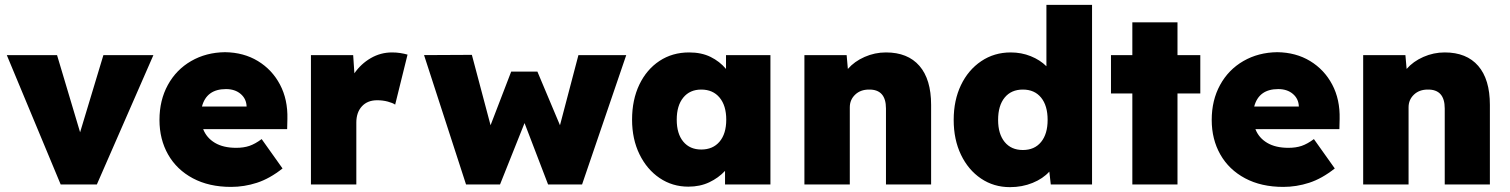

<svg xmlns="http://www.w3.org/2000/svg" viewBox="-20 -760 6219 791"><path d="M230 0 8 -533H215L310 -215L406 -533H612L379 0Z M932 10Q841 10 774.5 -25.5Q708 -61 672.5 -123.5Q637 -186 637 -266Q637 -347 671.5 -410Q706 -473 767.5 -508.5Q829 -544 907 -545Q984 -544 1042.5 -508.5Q1101 -473 1133.5 -411.5Q1166 -350 1164 -270L1163 -228H817Q831 -192 865.5 -171.5Q900 -151 953 -151Q984 -151 1007.5 -159Q1031 -167 1058 -187L1144 -66Q1091 -24 1038.5 -7Q986 10 932 10ZM911 -393Q831 -393 812 -321H996Q995 -353 971.5 -373Q948 -393 911 -393Z M1261 0V-533H1435L1440 -458Q1467 -497 1507.5 -520.5Q1548 -544 1595 -544Q1613 -544 1629 -541.5Q1645 -539 1659 -535L1608 -329Q1598 -336 1577.5 -341.5Q1557 -347 1534 -347Q1494 -347 1471 -322Q1448 -297 1448 -255V0Z M1900 0 1727 -533 1924 -534 2001 -244 2086 -465H2194L2287 -244L2363 -533H2560L2378 0H2238L2141 -253L2040 0Z M2816 9Q2750 9 2697.5 -26.5Q2645 -62 2614.5 -124.5Q2584 -187 2584 -267Q2584 -349 2614 -411.5Q2644 -474 2697 -509Q2750 -544 2819 -544Q2870 -544 2907.5 -525.5Q2945 -507 2971 -476V-533H3154V0H2967V-56Q2940 -27 2902 -9Q2864 9 2816 9ZM2869 -144Q2917 -144 2944.5 -176.5Q2972 -209 2972 -267Q2972 -325 2944.5 -358Q2917 -391 2869 -391Q2822 -391 2795 -358Q2768 -325 2768 -267Q2768 -209 2795 -176.5Q2822 -144 2869 -144Z M3294 0V-533H3468L3473 -476Q3500 -507 3542 -525.5Q3584 -544 3630 -544Q3720 -544 3768 -488.5Q3816 -433 3816 -328V0H3630V-313Q3630 -392 3560 -391Q3525 -391 3503 -370Q3481 -349 3481 -318V0Z M4141 11Q4074 11 4021.5 -24.5Q3969 -60 3939 -122.5Q3909 -185 3909 -266Q3909 -347 3939 -409.5Q3969 -472 4022.5 -508Q4076 -544 4144 -544Q4188 -544 4226.5 -528.5Q4265 -513 4291 -487V-740H4479V0H4309L4303 -53Q4277 -24 4234 -6.5Q4191 11 4141 11ZM4194 -142Q4242 -142 4269 -175Q4296 -208 4296 -266Q4296 -325 4269 -358Q4242 -391 4194 -391Q4146 -391 4119 -358Q4092 -325 4092 -266Q4092 -208 4119 -175Q4146 -142 4194 -142Z M4645 0V-375H4557V-533H4645V-668H4831V-533H4925V-375H4831V0Z M5267 10Q5176 10 5109.5 -25.5Q5043 -61 5007.5 -123.5Q4972 -186 4972 -266Q4972 -347 5006.5 -410Q5041 -473 5102.5 -508.5Q5164 -544 5242 -545Q5319 -544 5377.5 -508.5Q5436 -473 5468.5 -411.5Q5501 -350 5499 -270L5498 -228H5152Q5166 -192 5200.5 -171.5Q5235 -151 5288 -151Q5319 -151 5342.5 -159Q5366 -167 5393 -187L5479 -66Q5426 -24 5373.5 -7Q5321 10 5267 10ZM5246 -393Q5166 -393 5147 -321H5331Q5330 -353 5306.5 -373Q5283 -393 5246 -393Z M5596 0V-533H5770L5775 -476Q5802 -507 5844 -525.5Q5886 -544 5932 -544Q6022 -544 6070 -488.5Q6118 -433 6118 -328V0H5932V-313Q5932 -392 5862 -391Q5827 -391 5805 -370Q5783 -349 5783 -318V0Z"/></svg>

Font: Lexend ExtraBold
Style: Regular
Weight: 800
Designer: Bonnie Shaver-Troup, Thomas Jockin
Foundry: Lexend
Version: Version 1.007; ttfautohint (v1.8.3)